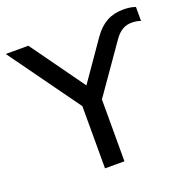

<svg xmlns="http://www.w3.org/2000/svg" viewBox="-146 -835 944 957"><g transform="rotate(-20 326.0 -356.5)"><path d="M251 0V-364L274 -298L-19 -705H101L317 -404H294L449 -627Q480 -671 518 -692Q556 -713 607 -713Q626 -713 642 -710.5Q658 -708 671 -703V-629Q661 -633 649.5 -635Q638 -637 622 -637Q598 -637 576.5 -625.5Q555 -614 535 -587L333 -298L354 -364V0Z"/></g></svg>

Font: Nunito Sans 12pt ExtraLight 12pt SemiBold
Style: Regular
Weight: 600
Version: Version 3.101;gftools[0.9.27]